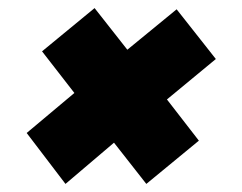

<svg xmlns="http://www.w3.org/2000/svg" viewBox="-20 -492 599 475"><path d="M142 -37 46 -163 164 -262 84 -365 214 -472 295 -369 417 -469 514 -346 393 -246 472 -144 342 -37 262 -139Z"/></svg>

Font: Saira SemiExpanded Black
Style: Italic
Weight: 900
Width: 6
Italic angle: -12°
Designer: Hector Gatti with collaboration of the Omnibus-Type team
Foundry: Omnibus-Type
Version: Version 1.101